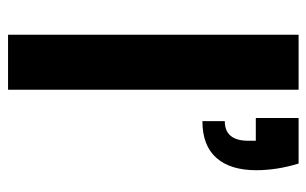

<svg xmlns="http://www.w3.org/2000/svg" viewBox="-166 -614 780 489"><g transform="rotate(90 224.5 -370.0)"><path d="M281 -740H397Q414 -685 414 -632Q414 -566 382.5 -530.5Q351 -495 289 -495V-552Q339 -552 339 -612V-631H281ZM69 0V-740H209V0Z"/></g></svg>

Font: SVN-Poppins SemiBold
Style: Regular
Weight: 600
Designer: Ninad Kale (Devanagari), Jonny Pinhorn (Latin)
Foundry: Indian Type Foundry
Version: Version 3.002 2017